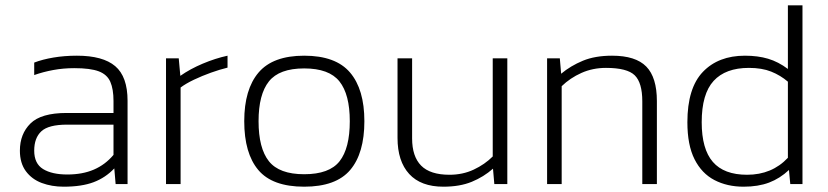

<svg xmlns="http://www.w3.org/2000/svg" viewBox="-20 -694 3121 724"><path d="M220 10Q175 10 137.5 -4Q100 -18 77.5 -48.5Q55 -79 55 -126Q55 -189 95 -228.5Q135 -268 231 -268H408V-313Q408 -358 396 -385.5Q384 -413 352.5 -425Q321 -437 260 -437Q219 -437 181 -430Q143 -423 109 -411V-458Q140 -470 181.5 -477Q223 -484 270 -484Q368 -484 414.5 -444.5Q461 -405 461 -314V0H416L411 -59Q378 -24 333 -7Q288 10 220 10ZM234 -36Q291 -36 334 -54.5Q377 -73 408 -110V-224H233Q163 -224 136 -199Q109 -174 109 -126Q109 -77 142.5 -56.5Q176 -36 234 -36Z M606 0V-474H654L660 -408Q697 -434 744.5 -454Q792 -474 838 -484V-439Q809 -432 775.5 -420Q742 -408 711.5 -393.5Q681 -379 661 -364V0Z M1127 10Q1007 10 954 -53Q901 -116 901 -237Q901 -357 955 -420.5Q1009 -484 1127 -484Q1246 -484 1300 -420.5Q1354 -357 1354 -237Q1354 -116 1300.5 -53Q1247 10 1127 10ZM1127 -37Q1222 -37 1260.5 -86Q1299 -135 1299 -237Q1299 -338 1260 -387Q1221 -436 1127 -436Q1033 -436 994 -387Q955 -338 955 -237Q955 -135 994 -86Q1033 -37 1127 -37Z M1652 10Q1567 10 1523 -38Q1479 -86 1479 -174V-474H1534V-172Q1534 -104 1568 -69.5Q1602 -35 1675 -35Q1725 -35 1766.5 -54.5Q1808 -74 1838 -104V-474H1893V0H1844L1839 -58Q1804 -27 1759 -8.5Q1714 10 1652 10Z M2043 0V-474H2091L2096 -416Q2132 -446 2178 -465Q2224 -484 2288 -484Q2377 -484 2417 -443Q2457 -402 2457 -313V0H2402V-312Q2402 -382 2373.5 -410Q2345 -438 2265 -438Q2215 -438 2172.5 -419Q2130 -400 2098 -369V0Z M2784 10Q2722 10 2674 -15Q2626 -40 2599 -93.5Q2572 -147 2572 -233Q2572 -362 2630.5 -423Q2689 -484 2789 -484Q2838 -484 2876.5 -472.5Q2915 -461 2951 -434V-674H3006V0H2960L2955 -53Q2921 -21 2880 -5.5Q2839 10 2784 10ZM2797 -35Q2891 -35 2951 -99V-386Q2923 -410 2888 -424Q2853 -438 2804 -438Q2716 -438 2671 -389Q2626 -340 2626 -233Q2626 -132 2668 -83.5Q2710 -35 2797 -35Z"/></svg>

Font: Kanit ExtraLight
Style: Regular
Weight: 275
Designer: Katatrad Team
Foundry: CadsonDemak
Version: Version 2.000; ttfautohint (v1.8.3)